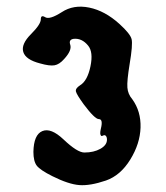

<svg xmlns="http://www.w3.org/2000/svg" viewBox="-20 -773 493 569"><path d="M135 -251Q99 -269 89 -282Q79 -295 79 -323Q80 -374 105.5 -384.5Q131 -395 168 -360Q209 -321 230 -321Q258 -321 277.5 -332Q297 -343 297 -359Q297 -367 293.5 -370.5Q290 -374 285 -371Q278 -367 277 -378Q277 -384 279 -392Q286 -420 273 -420Q261 -420 228 -464Q207 -493 205 -502Q203 -511 217 -520Q239 -533 248 -576Q257 -619 241 -638Q223 -660 199 -658Q183 -656 188 -641Q194 -624 170 -598Q156 -582 141.5 -579.5Q127 -577 99 -585Q56 -596 49 -619Q42 -642 72 -672Q101 -701 101 -716Q101 -730 114 -722Q127 -714 163 -737Q198 -760 244.5 -750.5Q291 -741 334 -702Q366 -673 370 -657Q374 -641 364 -582Q356 -533 357.5 -513.5Q359 -494 372 -479Q398 -443 396.5 -395Q395 -347 366 -300Q337 -253 294 -238Q247 -222 215 -224.5Q183 -227 135 -251Z"/></svg>

Font: Daniel
Style: Regular
Weight: 400
Version: Version 1.1